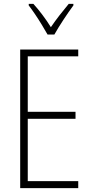

<svg xmlns="http://www.w3.org/2000/svg" viewBox="-20 -969 475 989"><path d="M383 0H84V-714H383V-679H123V-393H369V-357H123V-36H383ZM225 -791Q212 -814 195 -842Q178 -870 160 -896.5Q142 -923 128 -941V-949H152Q174 -925 198.5 -892.5Q223 -860 242 -829Q264 -861 286 -889.5Q308 -918 334 -949H358V-941Q335 -910 307 -867.5Q279 -825 260 -791Z"/></svg>

Font: Noto Sans Kannada Condensed ExtraLight
Style: Regular
Weight: 200
Width: 3
Designer: Jelle Bosma - Monotype Design Team
Foundry: Monotype Imaging Inc.
Version: Version 2.005; ttfautohint (v1.8.4.7-5d5b)